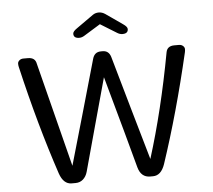

<svg xmlns="http://www.w3.org/2000/svg" viewBox="-58 -948 1119 1011"><g transform="rotate(-5 501.0 -442.0)"><path d="M84 -677H108Q146 -677 152 -644L292 -92Q312 -162 366.5 -351Q421 -540 450 -644Q460 -679 494 -679H503Q536 -679 546 -644Q575 -540 629.5 -351Q684 -162 704 -92Q782 -341 838 -644Q844 -677 882 -677H906Q919 -677 927.5 -669.5Q936 -662 936 -652.5Q936 -643 934 -635Q861 -321 773 -58Q753 0 710 0H695Q647 0 632 -54Q597 -186 498 -542Q476 -460 431 -298.5Q386 -137 364 -54Q357 -29 340.5 -14.5Q324 0 301 0H280Q237 0 217 -58Q129 -321 56 -635Q54 -643 54 -652.5Q54 -662 62.5 -669.5Q71 -677 84 -677ZM387 -760Q357 -760 357 -784Q357 -796 379 -811L468 -874Q482 -884 500 -884Q518 -884 534 -873L623 -811Q645 -796 645 -784Q645 -760 615 -760Q601 -760 587 -769L501 -822L415 -769Q401 -760 387 -760Z"/></g></svg>

Font: Merge One
Style: Regular
Weight: 400
Designer: Kosal Sen
Foundry: Philatype
Version: Version 1.001